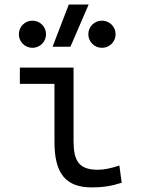

<svg xmlns="http://www.w3.org/2000/svg" viewBox="-20 -815 626 845"><path d="M384.3 9.8C431.6 9.8 470.7 3.9 515.6 -10.7L505.4 -86.4C466.3 -73.7 437 -67.9 410.6 -67.9C327.1 -67.9 303.7 -106.9 303.7 -195.3V-517.6H67.4V-445.8H219.7V-190.4C219.7 -51.3 269 9.8 384.3 9.8ZM211.4 -609.4H290L370.1 -794.9H282.7ZM428.7 -604.5C461.9 -604.5 488.8 -631.3 488.8 -664.1C488.8 -697.8 461.9 -724.1 428.7 -724.1C395.5 -724.1 368.7 -697.8 368.7 -664.1C368.7 -631.3 395.5 -604.5 428.7 -604.5ZM122.6 -604.5C155.8 -604.5 182.6 -631.3 182.6 -664.1C182.6 -697.8 155.8 -724.1 122.6 -724.1C89.8 -724.1 63 -697.8 63 -664.1C63 -631.3 89.8 -604.5 122.6 -604.5Z"/></svg>

Font: Cascadia Code SemiLight
Style: Regular
Weight: 350
Monospace: yes
Designer: Aaron Bell
Foundry: Saja Typeworks
Version: Version 2404.023